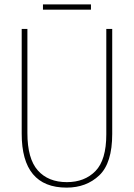

<svg xmlns="http://www.w3.org/2000/svg" viewBox="-20 -846 612 876"><path d="M176 -826V-802H395V-826ZM465 -714V-233Q465 -116 415.5 -65.5Q366 -15 285 -15Q200 -15 152.5 -68.5Q105 -122 105 -239V-714H79V-236Q79 10 284 10Q374 10 433 -46Q492 -102 492 -235V-714Z"/></svg>

Font: Noto Sans Display SemiCondensed Thin
Style: Regular
Weight: 250
Width: 4
Designer: Monotype Design team
Foundry: Monotype Imaging Inc.
Version: 1.000